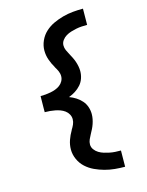

<svg xmlns="http://www.w3.org/2000/svg" viewBox="-142 -918 884 1157"><g transform="rotate(-15 300.0 -340.0)"><path d="M491 153Q460 153 428 150Q396 147 365 138.5Q334 130 305 116.5Q276 103 252.5 81.5Q229 60 215.5 30Q202 0 202 -31Q202 -61 212 -89.5Q222 -118 237 -143V-144Q246 -158 253 -173.5Q260 -189 260 -206Q260 -222 252 -236.5Q244 -251 231 -260.5Q218 -270 203 -275.5Q188 -281 172.5 -284Q157 -287 141 -288.5Q125 -290 108 -290V-315L109 -390Q125 -390 141 -391.5Q157 -393 172.5 -396Q188 -399 203 -404.5Q218 -410 231 -419.5Q244 -429 252 -443.5Q260 -458 260 -474Q260 -491 253 -506.5Q246 -522 237 -536V-537Q222 -562 212 -590.5Q202 -619 202 -649Q202 -680 215.5 -710Q229 -740 252.5 -761.5Q276 -783 305 -796.5Q334 -810 365 -818.5Q396 -827 428 -830Q460 -833 492 -833L491 -732Q474 -732 456.5 -731Q439 -730 422 -726.5Q405 -723 388.5 -718Q372 -713 357 -704Q342 -695 331.5 -680.5Q321 -666 321 -649Q321 -633 327.5 -618.5Q334 -604 341.5 -590.5Q349 -577 356 -563Q363 -549 368 -534.5Q373 -520 376 -504.5Q379 -489 379 -474Q379 -451 371.5 -429Q364 -407 349 -390Q334 -373 314.5 -360.5Q295 -348 273 -340Q295 -332 314.5 -319.5Q334 -307 349 -290Q364 -273 371.5 -251Q379 -229 379 -206Q379 -191 376 -175.5Q373 -160 368 -145.5Q363 -131 356 -117Q349 -103 341.5 -89.5Q334 -76 327.5 -61.5Q321 -47 321 -31Q321 -14 331.5 0.5Q342 15 357 24Q372 33 388.5 38Q405 43 422 46.5Q439 50 456.5 51Q474 52 492 52Z"/></g></svg>

Font: Iosevka Curly Slab Extended
Style: Bold
Weight: 700
Width: 7
Monospace: yes
Designer: Belleve Invis
Foundry: Belleve Invis
Version: Version 11.1.0; ttfautohint (v1.8.3)